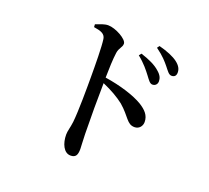

<svg xmlns="http://www.w3.org/2000/svg" viewBox="-136 -946 1272 1166"><g transform="rotate(20 500.0 -363.0)"><path d="M701 -570C720 -545 731 -527 748 -527C766 -527 779 -540 779 -559C779 -579 771 -598 747 -618C719 -644 675 -664 622 -681L610 -666C656 -629 681 -596 701 -570ZM789 -661C810 -635 821 -617 839 -617C858 -617 868 -628 868 -648C868 -670 858 -690 832 -710C806 -730 763 -748 709 -762L698 -747C748 -711 770 -684 789 -661ZM295 -752 296 -734C342 -727 369 -718 374 -686C381 -639 382 -521 382 -439C382 -372 382 -225 374 -150C369 -109 360 -88 360 -63C360 -6 384 48 428 48C460 48 471 31 471 -10C471 -25 468 -57 467 -106C465 -201 465 -346 467 -434C527 -408 571 -382 607 -354C677 -294 684 -247 734 -247C764 -247 782 -271 782 -297C782 -341 754 -368 716 -392C660 -426 566 -455 467 -470C468 -528 470 -591 476 -633C481 -668 501 -676 501 -701C501 -730 421 -774 374 -774C349 -774 322 -762 295 -752Z"/></g></svg>

Font: Noto Serif JP SemiBold
Style: Regular
Weight: 600
Designer: Ryoko NISHIZUKA 西塚涼子 (kana & ideographs); Frank Grießhammer (Latin, Greek & Cyrillic); Wenlong ZHANG 张文龙 (bopomofo); San
Foundry: Adobe
Version: Version 2.001;hotconv 1.1.0;makeotfexe 2.6.0